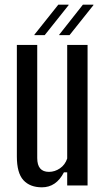

<svg xmlns="http://www.w3.org/2000/svg" viewBox="-20 -792 444 820"><path d="M159 8Q108 8 80 -22.5Q52 -53 52 -124V-600H139V-117Q139 -58 189 -58Q214 -58 236 -73Q258 -88 267 -115V-600H354V0H267V-56H253Q220 8 159 8ZM277 -642H233V-644L334 -772H379V-770ZM127 -642V-644L229 -772H273V-770L171 -642Z"/></svg>

Font: Big Shoulders Display SemiBold
Style: Regular
Weight: 600
Designer: Patric King
Foundry: XO Type Co
Version: Version 1.000; ttfautohint (v1.8.2)